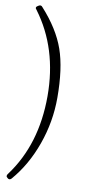

<svg xmlns="http://www.w3.org/2000/svg" viewBox="-101 -787 474 1002"><g transform="rotate(10 136.0 -286.0)"><path d="M16 170Q3 161 15 147Q147 -31 147 -287Q147 -540 12 -721Q0 -733 16 -742Q31 -753 40 -740Q129 -642 164 -542.5Q199 -443 199 -287Q199 -160 156 -39.5Q113 81 37 169Q26 180 16 170Z"/></g></svg>

Font: Junicode Cond Light
Style: Regular
Weight: 300
Width: 3
Designer: Peter S. Baker
Version: Version 2.201